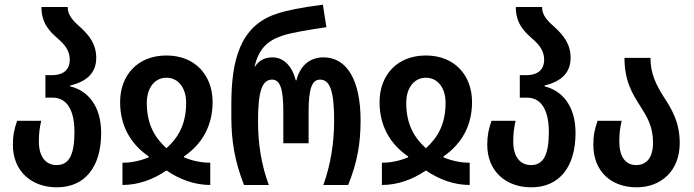

<svg xmlns="http://www.w3.org/2000/svg" viewBox="-20 -790 2964 820"><path d="M223 10C342 10 412 -76 412 -222C412 -341 352 -404 280 -421V-425C352 -442 391 -480 391 -543C391 -603 359 -640 326 -671C293 -700 269 -724 269 -760H157C157 -691 191 -657 226 -626C255 -601 278 -575 278 -535C278 -497 256 -469 201 -469H174V-373H205C262 -373 298 -325 298 -227C298 -127 274 -85 222 -85C173 -85 146 -124 146 -185C146 -219 149 -244 156 -274H53C41 -238 35 -213 35 -172C35 -58 115 10 223 10Z M503 0C570 0 634 -23 691 -62C748 -23 812 0 878 0V-95C848 -95 809 -100 766 -118V-122C845 -176 888 -255 888 -354C888 -468 814 -553 691 -553C567 -553 493 -468 493 -354C493 -255 536 -176 615 -122V-118C571 -100 533 -95 503 -95ZM691 -157C642 -201 607 -258 607 -351C607 -414 640 -458 691 -458C742 -458 775 -414 775 -351C775 -258 740 -201 691 -157Z M1022 0H1128C1097 -84 1082 -172 1082 -272C1082 -394 1097 -450 1142 -450C1177 -450 1190 -409 1190 -314V-178H1298V-314C1298 -410 1312 -450 1347 -450C1392 -450 1407 -393 1407 -274C1407 -179 1392 -86 1361 0H1467C1506 -97 1520 -177 1520 -276C1520 -445 1463 -545 1362 -545C1304 -545 1262 -511 1246 -447H1243C1227 -511 1189 -545 1144 -545C1117 -545 1090 -537 1069 -506H1067C1086 -581 1120 -615 1184 -637C1220 -650 1307 -664 1374 -674L1359 -770C1265 -758 1202 -745 1161 -731C1005 -680 968 -532 968 -345V-291C968 -185 983 -101 1022 0Z M1611 0C1678 0 1742 -23 1799 -62C1856 -23 1920 0 1986 0V-95C1956 -95 1917 -100 1874 -118V-122C1953 -176 1996 -255 1996 -354C1996 -468 1922 -553 1799 -553C1675 -553 1601 -468 1601 -354C1601 -255 1644 -176 1723 -122V-118C1679 -100 1641 -95 1611 -95ZM1799 -157C1750 -201 1715 -258 1715 -351C1715 -414 1748 -458 1799 -458C1850 -458 1883 -414 1883 -351C1883 -258 1848 -201 1799 -157Z M2249 10C2368 10 2438 -76 2438 -222C2438 -341 2378 -404 2306 -421V-425C2378 -442 2417 -480 2417 -543C2417 -603 2385 -640 2352 -671C2319 -700 2295 -724 2295 -760H2183C2183 -691 2217 -657 2252 -626C2281 -601 2304 -575 2304 -535C2304 -497 2282 -469 2227 -469H2200V-373H2231C2288 -373 2324 -325 2324 -227C2324 -127 2300 -85 2248 -85C2199 -85 2172 -124 2172 -185C2172 -219 2175 -244 2182 -274H2079C2067 -238 2061 -213 2061 -172C2061 -58 2141 10 2249 10Z M2699 10C2801 10 2883 -58 2883 -179C2883 -270 2848 -325 2813 -379C2784 -426 2758 -473 2758 -543H2647C2647 -443 2682 -387 2715 -336C2743 -292 2769 -250 2769 -181C2769 -119 2743 -85 2697 -85C2649 -85 2625 -124 2625 -185C2625 -219 2628 -244 2635 -274H2532C2520 -238 2514 -213 2514 -172C2514 -58 2590 10 2699 10Z"/></svg>

Font: Noto Sans Georgian ExtraCondensed SemiBold
Style: Regular
Weight: 600
Width: 2
Designer: Monotype Design Team, Akaki Razmadze
Foundry: Google LLC
Version: Version 2.005